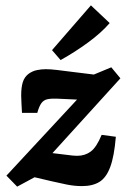

<svg xmlns="http://www.w3.org/2000/svg" viewBox="-20 -687 492 716"><path d="M44 9 4 -32 302 -353 303 -314 194 -319Q171 -320 157 -317Q143 -314 134.5 -302.5Q126 -291 119 -266H62Q61 -286 60 -302.5Q59 -319 59 -331Q59 -361 65 -380.5Q71 -400 87 -412Q101 -422 117.5 -425.5Q134 -429 151 -429Q168 -429 193 -426Q218 -423 249 -419L330 -409L395 -436L429 -395L142 -79L134 -121L250 -107Q252 -107 256.5 -106.5Q261 -106 268 -106Q297 -106 318.5 -122Q340 -138 359 -184L412 -177Q406 -104 391 -64Q376 -24 350.5 -8.5Q325 7 286 7Q257 7 228 1Q199 -5 173 -11L109 -26ZM174 -500 319 -667 389 -601Q358 -565 309 -529Q260 -493 206 -463Z"/></svg>

Font: Yrsa
Style: Bold Italic
Weight: 700
Italic angle: -7.10001°
Version: Version 2.004